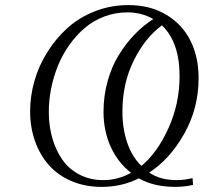

<svg xmlns="http://www.w3.org/2000/svg" viewBox="-20 -731 805 759"><path d="M99.1 -291Q99.1 -351.1 116.2 -411.1Q133.3 -471.2 167 -524.9Q200.7 -578.6 246.8 -620.4Q293 -662.1 355.5 -686.5Q418 -710.9 487.8 -710.9Q573.7 -710.9 637.5 -672.6Q701.2 -634.3 733.2 -569.6Q765.1 -504.9 765.1 -422.9Q765.1 -303.2 708.5 -202.6Q651.9 -102.1 569.8 -48.8Q612.8 -19 678.2 -19Q709 -19 741.2 -26.9L743.2 0Q708 7.8 672.9 7.8Q588.9 7.8 528.8 -25.9Q461.4 7.8 381.8 7.8Q315.9 7.8 262 -15.4Q208 -38.6 172.6 -79.1Q137.2 -119.6 118.2 -173.8Q99.1 -228 99.1 -291ZM172.9 -289.1Q172.9 -234.4 186.5 -186Q200.2 -137.7 226.3 -100.1Q252.4 -62.5 294.2 -40.8Q335.9 -19 388.2 -19Q446.3 -19 498 -47.9Q445.8 -88.4 417.5 -151.1Q389.2 -213.9 389.2 -289.1Q389.2 -351.6 405.3 -409.7Q421.4 -467.8 449.5 -513.4Q477.5 -559.1 512 -594.7Q546.4 -630.4 585.9 -655.8Q539.1 -682.1 483.9 -682.1Q435.5 -682.1 391.8 -665.5Q348.1 -648.9 314.7 -620.1Q281.2 -591.3 253.9 -553Q226.6 -514.6 209 -470.9Q191.4 -427.2 182.1 -380.9Q172.9 -334.5 172.9 -289.1ZM463.9 -289.1Q463.9 -223.1 482.9 -167Q502 -110.8 539.1 -75.2Q602.1 -127.4 646 -224.4Q689.9 -321.3 689.9 -430.2Q689.9 -564 620.1 -630.9Q553.7 -582 508.8 -491.7Q463.9 -401.4 463.9 -289.1Z"/></svg>

Font: Dehuti
Style: Italic
Weight: 400
Version: Version 1.2